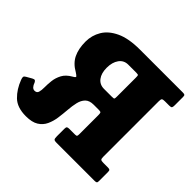

<svg xmlns="http://www.w3.org/2000/svg" viewBox="-194 -943 1153 1153"><g transform="rotate(45 382.5 -366.0)"><path d="M-4.5 -117Q-9.5 -130 -8.8 -137.2Q-8 -144.5 3 -150.5L37 -170Q48.5 -176 53.8 -174.5Q59 -173 64 -163.5Q76.5 -127.5 98.5 -127.5Q117.5 -127.5 122.2 -143.5Q127 -159.5 126.8 -185.2Q126.5 -211 130 -241Q133.5 -271 148.8 -299.8Q164 -328.5 201 -349.5Q220 -360 215.8 -365.5Q211.5 -371 196 -381Q147 -408.5 126.8 -450.5Q106.5 -492.5 106.5 -553Q106.5 -605.5 133 -650.2Q159.5 -695 218 -722.5Q276.5 -750 372 -750H736Q748 -750 752 -746.8Q756 -743.5 756 -731.5V-661.5Q756 -647 752.8 -641.8Q749.5 -636.5 734.5 -636.5H697.5Q681.5 -636.5 676.2 -632.5Q671 -628.5 671 -611.5V-138.5Q671 -121.5 676.2 -117.5Q681.5 -113.5 698.5 -113.5H736Q748.5 -113.5 752.2 -109.8Q756 -106 756 -93V-18Q756 -6.5 752 -3.2Q748 0 736 0H413.5Q395 0 391 -5.8Q387 -11.5 387 -30V-92Q387 -105.5 391.2 -109.5Q395.5 -113.5 408 -113.5H456.5Q468 -113.5 470.8 -117.2Q473.5 -121 473.5 -133V-295Q473.5 -309.5 471 -314.5Q468.5 -319.5 453.5 -319.5H409.5Q373.5 -319.5 355.5 -301.2Q337.5 -283 330.5 -253Q323.5 -223 320.8 -187Q318 -151 313 -115Q308 -79 294 -49Q280 -19 251 -0.8Q222 17.5 170 17.5Q96 17.5 56.8 -20.5Q17.5 -58.5 -4.5 -117ZM451 -430.5Q468.5 -430.5 471 -433.5Q473.5 -436.5 473.5 -454V-612.5Q473.5 -628 471.8 -632.2Q470 -636.5 454.5 -636.5H386Q349.5 -636.5 328.5 -607.5Q307.5 -578.5 307.5 -531.5Q307.5 -485 328.5 -457.8Q349.5 -430.5 386 -430.5Z"/></g></svg>

Font: Besley* Narrow Heavy
Style: Regular
Weight: 800
Width: 4
Designer: Owen Earl
Foundry: indestructible type*
Version: Version 3.000; ttfautohint (v1.8.3)